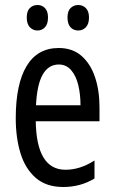

<svg xmlns="http://www.w3.org/2000/svg" viewBox="-20 -738 458 768"><path d="M215 -546Q270 -546 306 -514.5Q342 -483 360 -429.5Q378 -376 378 -309V-253H123Q126 -59 242 -59Q271 -59 299.5 -68Q328 -77 358 -96V-24Q302 10 233 10Q165 10 123 -26.5Q81 -63 62 -125Q43 -187 43 -265Q43 -402 86.5 -474Q130 -546 215 -546ZM215 -480Q174 -480 151 -440Q128 -400 124 -317H302Q302 -361 293 -398Q284 -435 264.5 -457.5Q245 -480 215 -480ZM87 -668Q87 -694 99.5 -706Q112 -718 130 -718Q148 -718 160 -705.5Q172 -693 172 -668Q172 -642 160 -629Q148 -616 130 -616Q112 -616 99.5 -629Q87 -642 87 -668ZM250 -668Q250 -694 262.5 -706Q275 -718 293 -718Q311 -718 323.5 -705.5Q336 -693 336 -668Q336 -642 323.5 -629Q311 -616 293 -616Q274 -616 262 -629Q250 -642 250 -668Z"/></svg>

Font: Noto Sans Gurmukhi ExtraCondensed
Style: Regular
Weight: 400
Width: 2
Designer: Jelle Bosma - Monotype Design Team
Foundry: Monotype Imaging Inc.
Version: Version 2.004; ttfautohint (v1.8.4.7-5d5b)